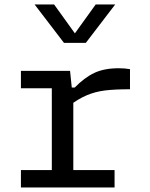

<svg xmlns="http://www.w3.org/2000/svg" viewBox="-20 -826 660 846"><path d="M298.3 -420.3H303V-0.7H208.3V-459.7L230.8 -437.2H72.2V-513.7H288.7ZM281.3 -357.5V-440.3H309.3Q352.2 -484.2 395.7 -504.8Q439.2 -525.3 503.3 -525.3Q530.5 -525.3 552.8 -521.2V-432.7Q485.3 -432.7 442.7 -427.4Q400 -422.2 362.2 -406.2Q324.5 -390.3 281.3 -357.5ZM72.2 -76.5H484.8V0H72.2ZM261.8 -637.2H358.2L487.5 -806.2H401.5L310 -679L218.5 -806.2H132.5Z"/></svg>

Font: Monaspace Neon Var ExtraLight
Style: Regular
Weight: 200
Designer: Riley Cran and the Lettermatic Team
Version: Version 1.200 (Monaspace Neon Var)